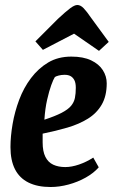

<svg xmlns="http://www.w3.org/2000/svg" viewBox="-20 -740 456 770"><path d="M183 10Q130 10 94 -8Q58 -26 40 -61.5Q22 -97 22 -150Q22 -193 30.5 -242.5Q39 -292 57 -340Q75 -388 104.5 -427Q134 -466 173.5 -489.5Q213 -513 266 -513Q314 -513 345.5 -498Q377 -483 392.5 -458.5Q408 -434 408 -406Q408 -355 388 -320.5Q368 -286 332.5 -264Q297 -242 251 -228.5Q205 -215 151 -204V-169Q151 -133 162 -111Q173 -89 193.5 -79.5Q214 -70 242 -70Q267 -70 296.5 -80Q326 -90 354 -108L376 -69Q356 -46 324 -28Q292 -10 255 0Q218 10 183 10ZM158 -260Q201 -274 227 -287.5Q253 -301 265 -315.5Q277 -330 280.5 -347.5Q284 -365 284 -388Q284 -407 278.5 -418Q273 -429 263.5 -434.5Q254 -440 239 -440Q226 -440 215 -437Q204 -434 200 -431Q194 -422 185.5 -398.5Q177 -375 169 -340Q161 -305 158 -260ZM377 -536 277 -605 152 -540 122 -574 213 -665Q243 -693 261 -706.5Q279 -720 290 -720Q303 -720 315.5 -707Q328 -694 345 -669L416 -572Z"/></svg>

Font: Faustina Light
Style: Bold Italic
Weight: 700
Italic angle: -8°
Version: Version 1.200